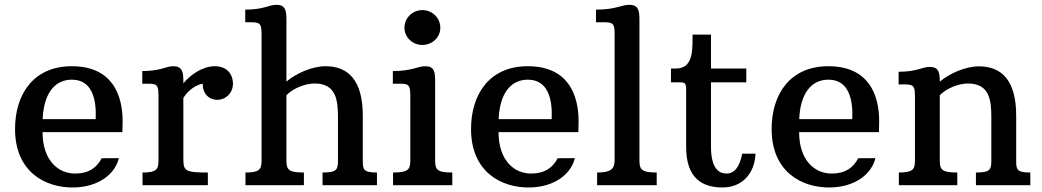

<svg xmlns="http://www.w3.org/2000/svg" viewBox="-20 -786 4422 815"><path d="M43.9 -238.3C43.9 -57.1 170.9 9.8 287.1 9.8C401.4 9.8 469.7 -50.3 484.4 -114.7L411.6 -114.3C390.1 -73.2 356 -49.3 298.8 -49.3C225.1 -49.3 160.6 -107.4 160.6 -225.1H499.5C500 -237.8 500.5 -258.3 500.5 -271C500.5 -383.3 456.5 -504.9 284.7 -504.9C123 -504.9 43.9 -387.2 43.9 -238.3ZM161.1 -280.3C165 -381.8 207 -447.8 285.2 -447.8C370.1 -447.8 390.1 -366.7 386.2 -280.3Z M585 0H862.3V-53.7C769.5 -53.7 758.3 -59.6 758.3 -109.4V-370.6C780.8 -405.8 814.5 -426.8 840.8 -430.7C838.9 -391.1 865.7 -362.3 901.9 -362.3C939 -362.3 968.8 -392.1 968.8 -430.2C968.8 -472.2 942.4 -504.9 892.1 -504.9C839.8 -504.9 790 -469.7 758.3 -432.6V-442.4C758.3 -482.4 752.4 -504.9 715.3 -504.9C683.6 -504.9 663.1 -484.4 584 -484.4V-430.7H613.8C652.3 -430.7 652.3 -416.5 652.8 -374V-105C652.8 -66.4 644 -53.7 585 -53.7Z M1022 0H1270V-53.7C1204.1 -53.7 1195.8 -66.4 1195.8 -105V-381.8C1226.6 -413.6 1279.3 -431.6 1314.9 -431.6C1406.7 -431.6 1414.6 -361.3 1414.6 -288.6V-106C1414.6 -67.4 1411.6 -53.7 1349.1 -53.7V0H1580.1V-53.7C1521 -53.7 1520 -67.4 1520 -106V-294.9C1520 -444.8 1458.5 -504.9 1361.8 -504.9C1303.2 -504.9 1234.9 -473.1 1195.8 -439.5V-703.1C1195.8 -743.2 1190.4 -765.6 1152.8 -765.6C1121.1 -765.6 1100.1 -745.1 1021 -745.1V-691.4H1050.8C1089.8 -691.4 1089.8 -677.2 1090.3 -634.8V-105C1090.3 -66.4 1081.1 -53.7 1022 -53.7Z M1772.9 -595.2C1814.5 -595.2 1849.1 -627 1849.1 -668.5C1849.1 -710 1814.5 -743.2 1772.9 -743.2C1731.4 -743.2 1696.8 -710 1696.8 -668.5C1696.8 -627 1731.4 -595.2 1772.9 -595.2ZM1648.4 0H1899.9V-53.7C1834.5 -53.7 1827.1 -66.4 1827.1 -105V-442.4C1827.1 -482.4 1822.3 -504.9 1785.2 -504.9C1752 -504.9 1730 -484.4 1647.5 -484.4V-430.7H1682.6C1721.2 -430.7 1721.2 -416.5 1721.7 -374V-105C1721.7 -66.4 1712.4 -53.7 1648.4 -53.7Z M1979.5 -238.3C1979.5 -57.1 2106.4 9.8 2222.7 9.8C2336.9 9.8 2405.3 -50.3 2419.9 -114.7L2347.2 -114.3C2325.7 -73.2 2291.5 -49.3 2234.4 -49.3C2160.6 -49.3 2096.2 -107.4 2096.2 -225.1H2435.1C2435.5 -237.8 2436 -258.3 2436 -271C2436 -383.3 2392.1 -504.9 2220.2 -504.9C2058.6 -504.9 1979.5 -387.2 1979.5 -238.3ZM2096.7 -280.3C2100.6 -381.8 2142.6 -447.8 2220.7 -447.8C2305.7 -447.8 2325.7 -366.7 2321.8 -280.3Z M2514.6 0H2767.6V-53.7C2702.1 -53.7 2694.3 -67.4 2694.3 -106V-703.1C2694.3 -743.2 2688.5 -765.6 2651.4 -765.6C2617.2 -765.6 2594.7 -745.1 2509.8 -745.1V-691.4H2549.3C2588.4 -691.4 2588.9 -677.2 2588.9 -634.8V-106C2588.9 -67.4 2571.3 -53.7 2514.6 -53.7Z M2892.6 -161.1C2892.6 -29.8 2960.9 9.8 3046.4 9.8C3131.3 9.8 3183.6 -50.3 3187 -133.8H3130.4C3119.6 -75.2 3096.2 -49.3 3063.5 -49.3C3031.7 -49.3 2998 -71.3 2998 -162.6V-436.5H3147.9V-495.1H2998V-639.2H2919.9L2919.4 -595.7C2917.5 -523.9 2895.5 -495.1 2846.2 -495.1H2828.1V-436.5H2868.2C2888.2 -436.5 2892.6 -430.7 2892.6 -405.3Z M3255.4 -238.3C3255.4 -57.1 3382.3 9.8 3498.5 9.8C3612.8 9.8 3681.2 -50.3 3695.8 -114.7L3623 -114.3C3601.6 -73.2 3567.4 -49.3 3510.3 -49.3C3436.5 -49.3 3372.1 -107.4 3372.1 -225.1H3710.9C3711.4 -237.8 3711.9 -258.3 3711.9 -271C3711.9 -383.3 3668 -504.9 3496.1 -504.9C3334.5 -504.9 3255.4 -387.2 3255.4 -238.3ZM3372.6 -280.3C3376.5 -381.8 3418.5 -447.8 3496.6 -447.8C3581.5 -447.8 3601.6 -366.7 3597.7 -280.3Z M3795.4 0H4043.5V-53.7C3977.5 -53.7 3969.2 -66.4 3969.2 -105V-381.8C4000 -413.6 4052.7 -431.6 4088.4 -431.6C4180.2 -431.6 4188 -361.3 4188 -288.6V-106C4188 -67.4 4185.1 -53.7 4122.6 -53.7V0H4353.5V-53.7C4294.4 -53.7 4293.5 -67.4 4293.5 -106V-294.9C4293.5 -444.8 4231.9 -504.4 4135.3 -504.4C4076.7 -504.4 4008.3 -472.7 3969.2 -439.5C3969.2 -479.5 3963.9 -502 3926.3 -502C3894.5 -502 3873.5 -481.4 3794.4 -481.4V-427.7H3824.2C3863.3 -427.7 3863.3 -413.6 3863.8 -371.1V-105C3863.8 -66.4 3854.5 -53.7 3795.4 -53.7Z"/></svg>

Font: Arbutus Slab
Style: Regular
Weight: 400
Designer: Karolina Lach
Foundry: Karolina Lach
Version: Version 1.001